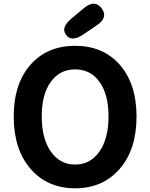

<svg xmlns="http://www.w3.org/2000/svg" viewBox="-20 -1001 810 1035"><path d="M146 -654Q236 -754 385 -754Q534 -754 624 -654Q716 -550 716 -372.5Q716 -195 625 -90.5Q534 14 385 14Q236 14 145 -90.5Q54 -195 54 -373Q54 -551 146 -654ZM254 -184Q303 -114 385 -114Q467 -114 516 -184Q565 -254 565 -373Q565 -492 516.5 -559.5Q468 -627 385 -627Q302 -627 253.5 -559.5Q205 -492 205 -373Q205 -254 254 -184ZM427 -814Q366 -773 336 -813Q307 -852 363 -899L432 -957Q491 -1006 528 -956Q565 -907 501 -864Z"/></svg>

Font: Resource Han Rounded KR
Style: Bold
Weight: 700
Designer: Cyano Hao (round all glyphs); Ryoko NISHIZUKA 西塚涼子 (kana, bopomofo & ideographs); Paul D. Hunt (Latin, Greek & Cyrillic)
Foundry: Cyano Hao
Version: 0.990